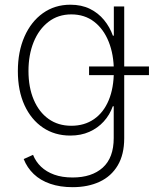

<svg xmlns="http://www.w3.org/2000/svg" viewBox="-20 -568 663 803"><path d="M283.7 214.8Q231.4 214.8 190.2 200.7Q148.9 186.5 121.1 159.9Q93.3 133.3 79.1 97.2L118.2 79.6Q129.4 107.9 151.6 129.2Q173.8 150.4 206.8 162.4Q239.7 174.3 283.7 174.3Q363.8 174.3 409.7 133.1Q455.6 91.8 455.6 9.3V-123.5H451.7Q439 -87.4 413.8 -59.8Q388.7 -32.2 353.5 -16.6Q318.4 -1 273.9 -1Q209 -1 159.7 -34.2Q110.4 -67.4 82.5 -127.9Q54.7 -188.5 54.7 -270.5Q54.7 -352.1 82.3 -414.8Q109.9 -477.5 159.4 -512.9Q209 -548.3 274.4 -548.3Q320.8 -548.3 356 -531Q391.1 -513.7 415.3 -484.1Q439.5 -454.6 452.1 -418.9H456.1V-541H499.5V10.3Q499.5 78.1 472.4 123.8Q445.3 169.4 396.7 192.1Q348.1 214.8 283.7 214.8ZM278.3 -42Q333 -42 373 -69.6Q413.1 -97.2 434.6 -148.7Q456.1 -200.2 456.1 -271Q456.1 -339.4 434.8 -392.8Q413.6 -446.3 373.8 -477.1Q334 -507.8 278.3 -507.8Q223.1 -507.8 182.9 -476.8Q142.6 -445.8 120.8 -392.3Q99.1 -338.9 99.1 -271Q99.1 -202.6 121.1 -150.9Q143.1 -99.1 183.1 -70.6Q223.1 -42 278.3 -42ZM352.5 -253.9V-290H603V-253.9Z"/></svg>

Font: Inter 17pt ExtraLight
Style: Regular
Weight: 250
Version: Version 4.001;git-66647c0bb